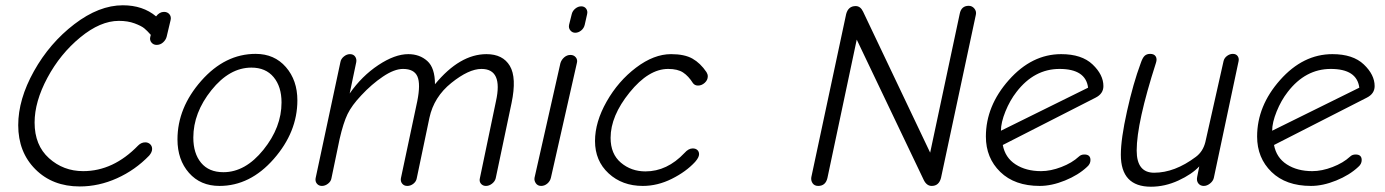

<svg xmlns="http://www.w3.org/2000/svg" viewBox="-20 -698 5244 727"><path d="M282 8Q179 8 114 -57Q49 -122 49 -224Q49 -322 108.5 -428.5Q168 -535 261.5 -606.5Q355 -678 445 -678Q521 -678 571 -636Q584 -653 601 -653Q614 -653 621.5 -644Q629 -635 626 -622L611 -559Q608 -547 597.5 -537.5Q587 -528 573 -528Q561 -528 553.5 -537Q546 -546 549 -558L551 -566Q537 -582 526 -591Q515 -600 489.5 -609.5Q464 -619 430 -619Q360 -619 284 -556.5Q208 -494 159.5 -403.5Q111 -313 111 -234Q111 -148 165.5 -99Q220 -50 295 -50Q409 -50 503 -147Q515 -159 530 -159Q541 -159 548.5 -152Q556 -145 556 -134Q556 -122 545 -109Q492 -54 423 -23Q354 8 282 8Z M811 6Q739 6 695.5 -43.5Q652 -93 652 -170Q652 -290 742 -392Q832 -494 948 -494Q1019 -494 1062.5 -444Q1106 -394 1106 -318Q1106 -198 1016.5 -96Q927 6 811 6ZM826 -46Q909 -46 977.5 -131Q1046 -216 1046 -310Q1046 -370 1016 -406Q986 -442 932 -442Q849 -442 780.5 -356.5Q712 -271 712 -177Q712 -117 741.5 -81.5Q771 -46 826 -46Z M1175 -23 1269 -463Q1271 -475 1282 -484Q1293 -493 1305 -493Q1318 -493 1324.5 -484Q1331 -475 1329 -463L1304 -344Q1350 -410 1412.5 -451.5Q1475 -493 1526 -493Q1569 -493 1598 -467Q1627 -441 1627 -379Q1721 -493 1822 -493Q1884 -493 1910.5 -448.5Q1937 -404 1917 -308L1857 -23Q1854 -11 1843 -2.5Q1832 6 1820 6Q1808 6 1801 -2.5Q1794 -11 1797 -23L1858 -315Q1885 -437 1803 -437Q1755 -437 1689 -384Q1623 -331 1606 -252L1558 -23Q1556 -11 1545.5 -2.5Q1535 6 1522 6Q1510 6 1503 -2.5Q1496 -11 1498 -23L1560 -315Q1573 -380 1560.5 -408.5Q1548 -437 1506 -437Q1473 -437 1430 -408Q1387 -379 1348 -337Q1312 -299 1296 -266Q1280 -233 1266 -172L1235 -23Q1233 -11 1222 -2.5Q1211 6 1199 6Q1187 6 1180 -2.5Q1173 -11 1175 -23Z M2158 -574Q2147 -574 2139.5 -583Q2132 -592 2135 -605L2145 -645Q2148 -657 2158.5 -665.5Q2169 -674 2181 -674Q2193 -674 2199.5 -665Q2206 -656 2203 -644L2194 -604Q2191 -591 2180.5 -582.5Q2170 -574 2158 -574ZM2004 -25 2102 -459Q2106 -472 2116.5 -481Q2127 -490 2140 -490Q2153 -490 2160.5 -480.5Q2168 -471 2164 -458L2066 -25Q2063 -12 2052.5 -3Q2042 6 2029 6Q2016 6 2009 -4Q2002 -14 2004 -25Z M2414 6Q2336 6 2284.5 -41.5Q2233 -89 2233 -164Q2233 -236 2277 -313.5Q2321 -391 2388.5 -442Q2456 -493 2521 -493Q2572 -493 2602 -476Q2632 -459 2655 -425Q2660 -417 2660 -409Q2660 -395 2648.5 -384.5Q2637 -374 2623 -374Q2611 -374 2604 -383Q2587 -410 2566.5 -423.5Q2546 -437 2510 -437Q2436 -437 2364 -348Q2292 -259 2292 -176Q2292 -115 2331 -82Q2370 -49 2424 -49Q2506 -49 2572 -119Q2587 -136 2603 -136Q2614 -136 2620.5 -130Q2627 -124 2627 -114Q2627 -102 2612 -85Q2578 -48 2524 -21Q2470 6 2414 6Z M3078 6Q3064 6 3057 -4Q3050 -14 3052 -27L3184 -645Q3192 -675 3220 -675Q3238 -675 3248 -654L3502 -120L3614 -646Q3620 -676 3648 -676Q3661 -676 3669.5 -665.5Q3678 -655 3675 -642L3543 -24Q3535 6 3508 6Q3489 6 3478 -16L3224 -548L3113 -24Q3106 6 3078 6Z M3917 6Q3822 6 3767.5 -47Q3713 -100 3713 -181Q3713 -297 3800 -395Q3887 -493 3998 -493Q4076 -493 4117 -454Q4158 -415 4158 -372Q4158 -343 4128 -328L3777 -149Q3786 -101 3825.5 -75.5Q3865 -50 3922 -50Q3958 -50 3998.5 -65.5Q4039 -81 4065 -105Q4073 -113 4086 -113Q4109 -113 4109 -92Q4109 -77 4096 -66Q4063 -35 4012.5 -14.5Q3962 6 3917 6ZM3770 -203 4100 -366Q4091 -437 3992 -437Q3896 -437 3829 -350Q3804 -318 3787 -276Q3770 -234 3770 -203Z M4338 9Q4224 9 4224 -112Q4224 -172 4247.5 -277.5Q4271 -383 4299 -458Q4306 -479 4314 -486.5Q4322 -494 4335 -494Q4350 -494 4356 -484.5Q4362 -475 4357 -460Q4284 -233 4284 -128Q4284 -44 4350 -44Q4428 -44 4508 -104Q4535 -124 4544 -160L4613 -467Q4616 -479 4626.5 -486.5Q4637 -494 4648 -494Q4660 -494 4666 -486Q4672 -478 4670 -467L4576 -24Q4573 -12 4561.5 -3Q4550 6 4538 6Q4525 6 4517.5 -3.5Q4510 -13 4513 -28L4521 -68Q4493 -38 4442 -14.5Q4391 9 4338 9Z M4944 6Q4849 6 4794.5 -47Q4740 -100 4740 -181Q4740 -297 4827 -395Q4914 -493 5025 -493Q5103 -493 5144 -454Q5185 -415 5185 -372Q5185 -343 5155 -328L4804 -149Q4813 -101 4852.5 -75.5Q4892 -50 4949 -50Q4985 -50 5025.5 -65.5Q5066 -81 5092 -105Q5100 -113 5113 -113Q5136 -113 5136 -92Q5136 -77 5123 -66Q5090 -35 5039.5 -14.5Q4989 6 4944 6ZM4797 -203 5127 -366Q5118 -437 5019 -437Q4923 -437 4856 -350Q4831 -318 4814 -276Q4797 -234 4797 -203Z"/></svg>

Font: Comic Neue
Style: Italic
Weight: 400
Italic angle: -12°
Designer: Craig Rozynski
Foundry: Craig Rozynski
Version: Version 2.003